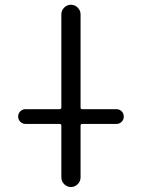

<svg xmlns="http://www.w3.org/2000/svg" viewBox="-20 -792 584 790"><path d="M85 -282.2Q72.3 -282.2 63.5 -291Q54.7 -299.8 54.7 -312.5Q54.7 -325.2 63.5 -334Q72.3 -342.8 85 -342.8H224.6Q232.4 -342.8 232.4 -349.6V-732.4Q232.4 -749 244.1 -760.7Q255.9 -772.5 272 -772.5Q288.1 -772.5 299.8 -760.7Q311.5 -749 311.5 -732.4V-349.6Q311.5 -342.8 318.4 -342.8H459Q471.7 -342.8 480.5 -334Q489.3 -325.2 489.3 -312.5Q489.3 -299.8 480.5 -291Q471.7 -282.2 459 -282.2H318.4Q311.5 -282.2 311.5 -275.4V-62.5Q311.5 -45.9 299.8 -34.2Q288.1 -22.5 272 -22.5Q255.9 -22.5 244.1 -34.2Q232.4 -45.9 232.4 -62.5V-275.4Q232.4 -282.2 224.6 -282.2Z"/></svg>

Font: Gen Jyuu Gothic P Normal
Style: Regular
Weight: 300
Designer: [Source Han Sans]
Ryoko NISHIZUKA  (kana & ideographs); Paul D. Hunt (Latin, Greek & Cyrillic); Wenlong ZHANG  (bopomofo
Version: Version 1.002.20150607